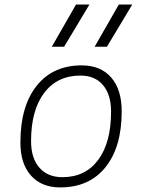

<svg xmlns="http://www.w3.org/2000/svg" viewBox="-20 -815 626 845"><path d="M245.1 9.8Q162.6 9.8 116.2 -42.5Q69.8 -94.7 69.8 -187.5Q69.8 -347.7 141.4 -437.5Q212.9 -527.3 339.8 -527.3Q422.9 -527.3 469.2 -474.1Q515.6 -420.9 515.6 -325.2Q515.6 -167.5 444.1 -78.9Q372.6 9.8 245.1 9.8ZM254.9 -35.2Q355.5 -35.2 412.1 -111.3Q468.8 -187.5 468.8 -323.7Q468.8 -398.4 433.3 -440.4Q397.9 -482.4 334 -482.4Q231.9 -482.4 174.3 -406Q116.7 -329.6 116.7 -193.8Q116.7 -119.1 153.3 -77.1Q189.9 -35.2 254.9 -35.2ZM208 -609.4 314.5 -794.9H373.5L262.2 -609.4ZM396.5 -609.4 502.9 -794.9H562L450.7 -609.4Z"/></svg>

Font: Cascadia Code ExtraLight
Style: Italic
Weight: 200
Italic angle: -10°
Monospace: yes
Designer: Aaron Bell
Foundry: Saja Typeworks
Version: Version 2404.023; ttfautohint (v1.8.4)